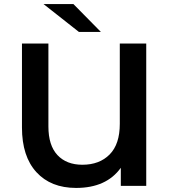

<svg xmlns="http://www.w3.org/2000/svg" viewBox="-20 -914 833 944"><path d="M699 -700V0H574V-89Q503 10 354 10Q230 10 159 -67.5Q88 -145 88 -287V-700H218V-292Q218 -199 262.5 -151.5Q307 -104 385 -104Q469 -104 519 -154.5Q569 -205 569 -305V-700ZM194 -894H341L476 -757H368Z"/></svg>

Font: Montserrat Alternates SemiBold
Style: Regular
Weight: 600
Designer: Julieta Ulanovsky
Foundry: Julieta Ulanovsky
Version: Version 7.200